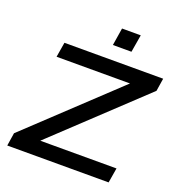

<svg xmlns="http://www.w3.org/2000/svg" viewBox="-157 -1036 1086 1166"><g transform="rotate(20 385.5 -453.0)"><path d="M20 0 33 -84 633 -648 630 -609H117L133 -705H771L758 -622L158 -58L161 -96H691L675 0ZM414 -793 432 -906H553L534 -793Z"/></g></svg>

Font: Nunito Sans 10pt Expanded SemiBold
Style: Italic
Weight: 600
Width: 7
Italic angle: -9°
Designer: Vernon Adams
Foundry: Vernon Adams
Version: Version 3.101;gftools[0.9.27]